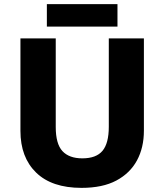

<svg xmlns="http://www.w3.org/2000/svg" viewBox="-20 -900 796 930"><path d="M677 -267Q677 -185 643.5 -123Q610 -61 543.5 -25.5Q477 10 375 10Q231 10 155 -64Q79 -138 79 -266V-714H250V-285Q250 -203 282.5 -168Q315 -133 379 -133Q446 -133 476.5 -169.5Q507 -206 507 -286V-714H677ZM549 -880V-771H207V-880Z"/></svg>

Font: Noto Sans Tamil ExtraBold
Style: Regular
Weight: 800
Designer: Jelle Bosma - Monotype Design Team
Foundry: Monotype Imaging Inc.
Version: Version 2.004; ttfautohint (v1.8.4.7-5d5b)